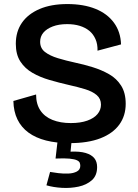

<svg xmlns="http://www.w3.org/2000/svg" viewBox="-20 -693 683 947"><path d="M323 13Q258 13 207 0Q156 -13 120.5 -39Q85 -65 66 -104Q47 -143 46 -195L158 -227Q158 -180 179 -148.5Q200 -117 239 -101.5Q278 -86 329 -86Q377 -86 410.5 -98Q444 -110 461 -130.5Q478 -151 478 -177Q478 -206 457 -224Q436 -242 400 -253Q364 -264 319 -274Q271 -285 224.5 -298.5Q178 -312 140.5 -333.5Q103 -355 80.5 -389.5Q58 -424 58 -477Q58 -537 88 -580.5Q118 -624 175 -648.5Q232 -673 312 -673Q392 -673 450.5 -649.5Q509 -626 542 -581Q575 -536 577 -474L461 -443Q462 -475 451 -500Q440 -525 420.5 -541Q401 -557 373.5 -565.5Q346 -574 311 -574Q270 -574 240 -562.5Q210 -551 194 -532Q178 -513 178 -487Q178 -455 202 -436.5Q226 -418 265.5 -406Q305 -394 351 -384Q394 -375 437.5 -361.5Q481 -348 518 -327Q555 -306 577.5 -270.5Q600 -235 600 -181Q600 -122 568.5 -78.5Q537 -35 475.5 -11Q414 13 323 13ZM209 221 227 155Q243 158 268 161Q293 164 317.5 163Q342 162 359 153Q376 144 376 125Q376 118 373.5 110.5Q371 103 359.5 97.5Q348 92 323.5 89.5Q299 87 254 89L265 -6H334L328 55Q374 53 402.5 61.5Q431 70 445 87Q459 104 459 131Q459 173 433 196Q407 219 367.5 227.5Q328 236 285.5 233.5Q243 231 209 221Z"/></svg>

Font: Bricolage Grotesque 18pt SemiBold
Style: Regular
Weight: 600
Version: Version 1.001;gftools[0.9.33.dev8+g029e19f]